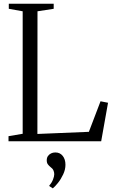

<svg xmlns="http://www.w3.org/2000/svg" viewBox="-20 -763 614 1037"><path d="M26 0V-27.5L102.5 -40.5V-702L27.5 -715.5V-743H270V-715.5L182.5 -702L182 -39.5L460 -51L523 -216L563.5 -208L526.5 0ZM333.5 127Q333.5 153 321.2 179Q309 205 292.8 225.2Q276.5 245.5 265.5 254H264.5L246.5 242V238.5Q259.5 224.5 266.2 207Q273 189.5 273 178Q273 167 268.5 157Q264 147 252 138.5Q244.5 132.5 238.5 124.5Q232.5 116.5 232.5 102.5Q232.5 89 239 79.8Q245.5 70.5 255.8 65.5Q266 60.5 277.5 60.5H280Q304 60.5 318.8 79Q333.5 97.5 333.5 127Z"/></svg>

Font: Merriweather 96pt Light
Style: Regular
Weight: 300
Version: Version 2.100